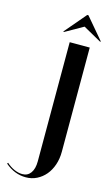

<svg xmlns="http://www.w3.org/2000/svg" viewBox="-136 -901 559 958"><g transform="rotate(15 143.5 -422.0)"><path d="M-5 -33.2 -1 -38.2Q17.8 -21.2 39.4 -11.6Q61 -2 81.5 -2Q109.2 -2 124.6 -23.6Q140 -45.2 140 -83.5V-699H243.5V-160.8Q243.5 -124.2 232.9 -93Q222.2 -61.8 203.4 -39.4Q184.5 -17 158.6 -4Q132.8 9 102 9Q73.2 9 46.4 -1.5Q19.5 -12 -5 -33.2ZM94.5 -741.5H100.5L191.8 -793.2L284 -741.5H290L195.5 -853H189.5Z"/></g></svg>

Font: Moniqa Black
Style: Regular
Weight: 900
Designer: Rajesh Rajput
Foundry: Rajesh Rajput
Version: Version 1.000